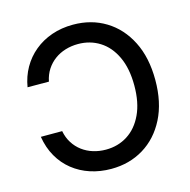

<svg xmlns="http://www.w3.org/2000/svg" viewBox="-109 -844 952 961"><g transform="rotate(-15 367.5 -363.5)"><path d="M51.8 -236.5H162.3Q169 -201.3 186.3 -174.2Q203.5 -147 228.7 -128.2Q253.9 -109.4 285 -99.8Q316.1 -90.2 350.9 -90.2Q413.7 -90.2 463.2 -121.8Q512.8 -153.4 541.5 -214.5Q570.3 -275.6 570.3 -363.6Q570.3 -452.4 541.5 -513.5Q512.8 -574.6 463.2 -605.8Q413.7 -637.1 351.2 -637.1Q316.8 -637.1 285.7 -627.7Q254.6 -618.3 229.4 -599.8Q204.2 -581.3 186.8 -554.7Q169.4 -528.1 162.3 -492.9L51.8 -493.3Q60.7 -547.2 86.1 -592Q111.5 -636.7 150.9 -669.2Q190.3 -701.7 241.3 -719.5Q292.3 -737.2 351.9 -737.2Q446.4 -737.2 520.2 -692.3Q594.1 -647.4 636.5 -563.6Q679 -479.8 679 -363.6Q679 -247.2 636.4 -163.5Q593.8 -79.9 519.9 -35Q446 9.9 351.9 9.9Q294.4 9.9 244 -6.6Q193.5 -23.1 153.6 -54.9Q113.6 -86.6 87.4 -132.5Q61.1 -178.3 51.8 -236.5Z"/></g></svg>

Font: InterMG Medium
Style: Regular
Weight: 500
Designer: Rasmus Andersson
Foundry: rsms
Version: Version 3.019;December 26, 2023;FontCreator 15.0.0.2955 64-b